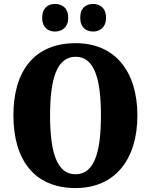

<svg xmlns="http://www.w3.org/2000/svg" viewBox="-20 -944 765 974"><path d="M453 -784C484 -784 518 -803 518 -854C518 -906 484 -924 453 -924C418 -924 387 -906 387 -854C387 -803 418 -784 453 -784ZM259 -784C292 -784 326 -803 326 -854C326 -906 292 -924 259 -924C226 -924 194 -906 194 -854C194 -803 226 -784 259 -784ZM363 10C565 10 677 -137 677 -358C677 -580 565 -725 364 -725C151 -725 48 -580 48 -359C48 -137 151 10 363 10ZM363 -60C269 -60 234 -170 234 -358C234 -546 269 -656 364 -656C458 -656 492 -546 492 -358C492 -170 458 -60 363 -60Z"/></svg>

Font: Noto Serif Tamil Condensed Black
Style: Regular
Weight: 900
Width: 3
Designer: Indian Type Foundry, Tom Grace, and the Monotype Design Team
Foundry: Monotype Imaging Inc.
Version: Version 2.004